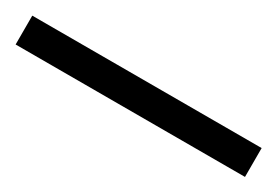

<svg xmlns="http://www.w3.org/2000/svg" viewBox="-16 -960 490 340"><g transform="rotate(30 229.5 -789.5)"><path d="M-5 -760V-819H464V-760Z"/></g></svg>

Font: Noto Serif Tamil Black
Style: Italic
Weight: 900
Italic angle: -12°
Designer: Indian Type Foundry, Tom Grace, and the Monotype Design Team
Foundry: Monotype Imaging Inc.
Version: Version 2.003; ttfautohint (v1.8.4.7-5d5b)